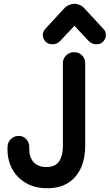

<svg xmlns="http://www.w3.org/2000/svg" viewBox="-20 -988 584 1023"><path d="M231 15Q179 15 140 -2Q101 -19 74 -47.5Q47 -76 33.5 -113Q20 -150 20 -189V-204Q20 -229 37.5 -246.5Q55 -264 80 -264Q104 -264 120 -246.5Q136 -229 136 -204V-191Q136 -164 146.5 -142.5Q157 -121 177.5 -109.5Q198 -98 227 -98Q275 -98 295 -128.5Q315 -159 315 -207V-651Q315 -676 332.5 -693Q350 -710 375 -710Q400 -710 417 -693Q434 -676 434 -651V-211Q434 -144 411 -93Q388 -42 343 -13.5Q298 15 231 15ZM260 -752Q235 -752 221.5 -767.5Q208 -783 208 -802Q208 -812 212 -820Q216 -828 222 -835L320 -941Q333 -955 348 -961.5Q363 -968 376 -968Q390 -968 405 -961.5Q420 -955 432 -941L530 -835Q537 -828 540.5 -820Q544 -812 544 -802Q544 -783 531 -767.5Q518 -752 493 -752Q482 -752 471.5 -756.5Q461 -761 452 -770L337 -893H416L301 -770Q292 -761 281.5 -756.5Q271 -752 260 -752Z"/></svg>

Font: National Park SemiBold
Style: Regular
Weight: 600
Designer: Andrea Herstowski, Ben Hoepner
Version: Version 1.009